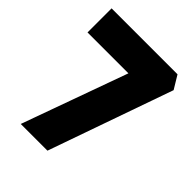

<svg xmlns="http://www.w3.org/2000/svg" viewBox="-209 -859 976 976"><g transform="rotate(45 279.0 -371.0)"><path d="M314 -569H20V-742H494L537 -671L301 0H109Z"/></g></svg>

Font: Exo ExtraBold
Style: Regular
Weight: 800
Designer: Natanael Gama
Foundry: Natanael Gama
Version: Version 1.500